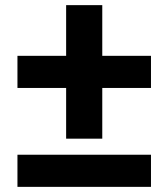

<svg xmlns="http://www.w3.org/2000/svg" viewBox="-20 -602 655 747"><path d="M47.9 -259.8V-384.8H237.3V-582H377.9V-384.8H567.4V-259.8H377.9V-62.5H237.3V-259.8ZM47.9 0H567.4V125H47.9Z"/></svg>

Font: Giphurs
Style: Bold
Weight: 700
Version: Version 0.920; ttfautohint (v1.8.4.7-5d5b)